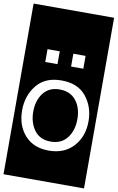

<svg xmlns="http://www.w3.org/2000/svg" viewBox="-129 -978 767 1252"><g transform="rotate(10 254.5 -352.0)"><path d="M-12 213V-917H521V213ZM129 -640V-555H210V-640ZM300 -640V-555H381V-640ZM255 -455Q147 -455 91 -385.5Q35 -316 35 -219Q35 -118 92.5 -54Q150 10 251 10Q354 10 414 -56Q474 -122 474 -223Q474 -318 419 -386.5Q364 -455 255 -455ZM253 -50Q182 -50 145 -100Q108 -150 108 -223Q108 -297 145.5 -346Q183 -395 253 -395Q323 -395 361.5 -347.5Q400 -300 400 -224Q400 -149 362 -99.5Q324 -50 253 -50Z"/></g></svg>

Font: Zilla Slab Highlight Regular
Style: Regular
Weight: 400
Designer: Typotheque Type Foundry
Foundry: Typotheque type foundry
Version: Version 1.1; 2017; ttfautohint (v1.6)